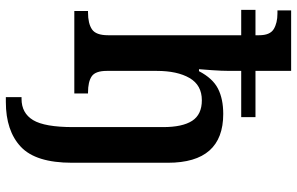

<svg xmlns="http://www.w3.org/2000/svg" viewBox="-204 -596 1040 673"><g transform="rotate(90 316.5 -260.0)"><path d="M321 185H327Q377 185 401.5 144.5Q426 104 426 4V-311Q426 -379 404 -413Q382 -447 332 -447Q279 -447 254 -404Q229 -361 229 -289V-114Q229 -74 248 -61Q267 -48 305 -48H308V0H19V-48H24Q63 -48 83.5 -62Q104 -76 104 -118V-585H15V-635H104V-648Q104 -686 82.5 -699Q61 -712 28 -712H17V-760H229V-635H391V-585H229V-544Q229 -517 226.5 -482.5Q224 -448 223 -437H230Q255 -485 291 -503.5Q327 -522 380 -522Q551 -522 551 -328V8Q551 135 495 187.5Q439 240 338 240H321Z"/></g></svg>

Font: Noto Serif SemiBold
Style: Regular
Weight: 600
Designer: Monotype Design Team
Foundry: Monotype Imaging Inc.
Version: Version 1.001